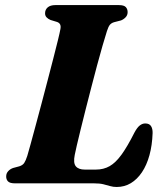

<svg xmlns="http://www.w3.org/2000/svg" viewBox="-20 -720 649 754"><path d="M348.8 0H39Q18.5 0 11.2 -7.9Q3.9 -15.8 4.3 -27.8Q4.4 -39.2 12 -47.6Q19.5 -56.1 31.4 -60.3L55.9 -66.9Q68.9 -71 75 -79.9Q81 -88.9 87.1 -107.7Q91.7 -123 100.2 -154Q108.6 -185 119.7 -225.9Q130.8 -266.8 143 -313Q155.2 -359.1 167.2 -405Q179.1 -450.8 189.6 -491.3Q200 -531.7 207.3 -561.5Q214.6 -591.2 217.1 -605.1Q219.6 -617.2 216 -624.2Q212.3 -631.1 203.6 -633.9L178.6 -641.5Q169.2 -645.4 163.1 -651.7Q157 -657.9 157 -667.8Q157 -682.1 167.4 -691.1Q177.8 -700 197.4 -700H446.6Q466.8 -700 474 -692.2Q481.2 -684.4 481.2 -672.4Q481.2 -660.3 473.4 -652.2Q465.7 -644 455.2 -639.8L427.7 -632.7Q417.4 -629.6 411.4 -622.5Q405.5 -615.3 400 -598Q392.5 -574.8 382.5 -539.9Q372.5 -505 361.3 -463.5Q350.2 -421.9 338.8 -377.9Q327.4 -333.8 316.6 -291.3Q305.8 -248.8 296.9 -212.4Q288.1 -176 281.8 -149.6Q275.6 -123.3 273.5 -111.6Q267.1 -79.8 277.8 -66.9Q288.5 -54 313.1 -54H356.4Q387 -54 410.7 -67.6Q434.5 -81.2 457.4 -112.9Q480.4 -144.7 507.9 -199.3Q518.6 -219.3 528.8 -227.2Q539.1 -235.2 550.3 -235.2Q566.4 -235.2 573 -224.9Q579.7 -214.7 579.3 -197.4Q577.7 -149.6 566.9 -110.4Q556.1 -71.3 537.4 -43.5Q518.7 -15.7 493.8 -0.7Q468.9 14.3 438.2 14.3Q424.3 14.3 412.2 10.7Q400.1 7.1 385.6 3.5Q371.2 0 348.8 0Z"/></svg>

Font: Fraunces Wonky
Style: Italic
Weight: 900
Italic angle: -16°
Version: Version 1.000;[b76b70a41]